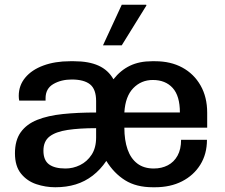

<svg xmlns="http://www.w3.org/2000/svg" viewBox="-20 -779 946 809"><path d="M213 10Q172 10 133 -3Q94 -16 68.5 -47.5Q43 -79 43 -133Q43 -188 67.5 -222Q92 -256 137 -274Q182 -292 245 -298.5Q308 -305 385 -305V-353Q385 -403 359.5 -423.5Q334 -444 282 -444Q238 -444 205 -425Q172 -406 172 -365V-355H61Q60 -359 59.5 -364.5Q59 -370 59 -375Q59 -419 86.5 -452Q114 -485 163 -503Q212 -521 275 -521H292Q354 -521 395 -502.5Q436 -484 458 -445Q488 -483 527.5 -502Q567 -521 620 -521H634Q699 -521 748 -494.5Q797 -468 825 -419Q853 -370 853 -304V-241H504Q504 -188 517.5 -149.5Q531 -111 558.5 -90Q586 -69 628 -69Q661 -69 687 -82.5Q713 -96 728 -123Q743 -150 743 -190H852Q852 -130 824 -85Q796 -40 747 -15Q698 10 633 10H624Q554 10 507 -19.5Q460 -49 428 -101Q403 -64 370.5 -39Q338 -14 299 -2Q260 10 213 10ZM256 -69Q288 -69 317.5 -83.5Q347 -98 366 -127Q385 -156 385 -200V-239Q315 -239 265 -231.5Q215 -224 189 -204Q163 -184 163 -144Q163 -104 186.5 -86.5Q210 -69 256 -69ZM504 -305H738Q738 -375 707.5 -408.5Q677 -442 624 -442Q575 -442 541.5 -407.5Q508 -373 504 -305ZM414 -588 493 -759H596L597 -756L493 -588Z"/></svg>

Font: Chivo Medium Medium
Style: Regular
Weight: 500
Version: Version 2.002